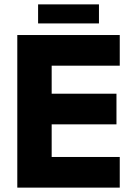

<svg xmlns="http://www.w3.org/2000/svg" viewBox="-20 -857 613 877"><path d="M59 -697H527V-557H216V-429H512V-289H216V-140H527V0H59ZM154 -837H432V-750H154Z"/></svg>

Font: Hanken Grotesk Black
Style: Regular
Weight: 900
Designer: Alfredo Marco Pradil
Foundry: Hanken Design Co.
Version: Version 3.014